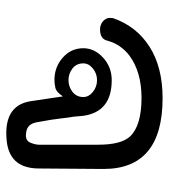

<svg xmlns="http://www.w3.org/2000/svg" viewBox="16 -538 525 596"><g transform="rotate(90 278.0 -239.5)"><path d="M393.1 3Q305.4 3 293.6 -72.8L278.7 -172.8Q265.3 -152.5 252.5 -149.5Q239.6 -146.5 228.2 -146.5Q187.6 -146.5 158.4 -172.3Q129.2 -198 129.2 -236.1Q129.2 -270.8 158.4 -297.5Q187.6 -324.3 228.2 -324.3Q327.2 -324.3 339.1 -235.1L341.6 -206.9Q344.6 -190.6 347.3 -165.3Q350 -140.1 358.4 -95.5Q362.9 -60.4 393.6 -58.4L400.5 -57.9Q416.8 -57.9 422.8 -72.8Q428.7 -87.6 428.7 -98.5V-282.7Q428.7 -353 403.5 -380.7Q369.8 -416.8 283.2 -416.8Q203 -416.8 152 -379.2Q117.3 -352.5 105.9 -311.4Q101 -288.1 71.3 -288.1L62.9 -288.6Q60.9 -289.1 54 -291.8Q47 -294.6 41.1 -302Q35.1 -309.4 35.1 -318.3L35.6 -327.7Q60.4 -400.5 124 -441.3Q187.6 -482.2 284.2 -482.2Q504 -482.2 504 -299L502.5 -98.5Q502.5 -2 406.4 2.5ZM228.2 -190.1Q248.5 -190.1 264.6 -202.5Q280.7 -214.9 280.7 -236.1Q280.7 -253 264.9 -265.8Q249 -278.7 228.2 -278.7Q207.9 -278.7 192.1 -265.8Q176.2 -253 176.2 -236.1Q176.2 -214.9 192.1 -202.5Q207.9 -190.1 228.2 -190.1Z"/></g></svg>

Font: Shan Wanhai
Style: Regular
Weight: 400
Designer: Khon Soe Zaw Thu
Foundry: Shan Unicode
Version: Version 1.00 June 3, 2017, initial release